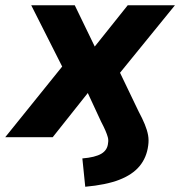

<svg xmlns="http://www.w3.org/2000/svg" viewBox="-50 -523 687 732"><path d="M275 189 264 81Q313 77 336.5 63Q360 49 362 22Q364 11 361 0Q358 -11 352 -25Q346 -39 335 -60L284 -170H286L151 0H-30L211 -299L218 -208L69 -503H235L312 -344H310L437 -503H617L377 -208L382 -299L478 -99Q493 -71 502 -49Q511 -27 514.5 -8Q518 11 515 32Q509 78 482 110.5Q455 143 404.5 162.5Q354 182 275 189Z"/></svg>

Font: Nunito Sans 7pt ExtraBold
Style: Italic
Weight: 800
Italic angle: -9°
Designer: Vernon Adams
Foundry: Vernon Adams
Version: Version 3.101;gftools[0.9.27]